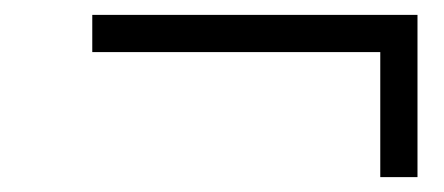

<svg xmlns="http://www.w3.org/2000/svg" viewBox="-20 -454 596 258"><path d="M491 -384H104V-434H541V-216H491Z"/></svg>

Font: Ibarra Real Nova
Style: Italic
Weight: 400
Italic angle: -22°
Designer: Jose Maria Ribagorda & Octavio Pardo
Foundry: Octavio Pardo
Version: Version 1.014